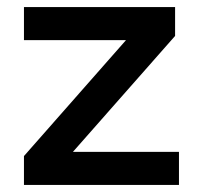

<svg xmlns="http://www.w3.org/2000/svg" viewBox="-20 -525 566 545"><path d="M48 0V-82L364 -441V-411H48V-505H477V-423L158 -61L157 -94H488V0Z"/></svg>

Font: Mulish ExtraLight
Style: Regular
Weight: 200
Designer: Vernon Adams
Foundry: Vernon Adams
Version: Version 3.603